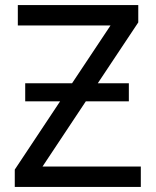

<svg xmlns="http://www.w3.org/2000/svg" viewBox="-20 -734 612 754"><path d="M79 -407H263L414 -634H50V-714H523V-646L364 -407H486V-336H317L147 -80H533V0H38V-68L216 -336H79Z"/></svg>

Font: Go Noto Current
Style: Regular
Weight: 400
Designer: Monotype Design Team
Foundry: Monotype Imaging Inc.
Version: Version 2.007; ttfautohint (v1.8) -l 8 -r 50 -G 200 -x 14 -D